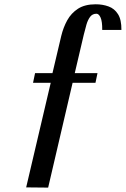

<svg xmlns="http://www.w3.org/2000/svg" viewBox="-20 -770 573 874"><path d="M199.2 84 99.1 83 210.9 -393.1H130.4L139.6 -437H218.8L258.8 -606.4Q268.1 -645 286.1 -677.7Q304.2 -710.4 335.4 -730.5Q366.7 -750.5 415.5 -750.5Q447.3 -750.5 474.1 -740.7Q501 -731 517.1 -705.6Q533.2 -680.2 532.7 -633.8H445.3Q445.8 -671.9 438 -689.7Q430.2 -707.5 418.9 -707.5Q400.9 -707.5 390.4 -693.6Q379.9 -679.7 373.5 -658Q367.2 -636.2 361.3 -611.8L320.3 -437H423.8L414.6 -393.1H310.5Z"/></svg>

Font: Pontano Sans
Style: Bold
Weight: 700
Designer: Vernon Adams
Foundry: Vernon Adams
Version: Version 2.001